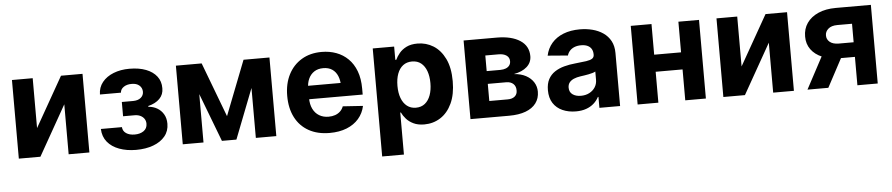

<svg xmlns="http://www.w3.org/2000/svg" viewBox="-43 -838 6171 1328"><g transform="rotate(-5 3042.5 -174.5)"><path d="M204.7 -199.6 401.2 -545.9H550.6V0H406.6V-346.9L210.5 0H60.7V-545.9H204.7Z M643.8 -154.9H790Q791.7 -127.4 814.7 -111.8Q837.7 -96.2 874.4 -96.3Q911.2 -96.2 936.2 -113.4Q961.1 -130.7 961.3 -163.5Q961.3 -183.2 951.5 -197.9Q941.6 -212.6 924.1 -221Q906.5 -229.4 883 -229.1H804.5V-328.3H883Q917.6 -328.6 936.7 -344.8Q955.8 -360.9 956.1 -385.7Q955.8 -413.3 936.2 -430.2Q916.6 -447.2 882.8 -446.9Q849.5 -447.2 827.3 -431.9Q805.2 -416.7 804.1 -393H658.2Q658.8 -442.2 687.7 -478Q716.6 -513.9 765.9 -533.3Q815.2 -552.7 876 -552.7Q943 -552.7 991.4 -534Q1039.7 -515.3 1066.1 -480.9Q1092.5 -446.5 1092 -398.6Q1092.5 -355.4 1063.9 -326.2Q1035.3 -297.1 984.2 -284.6V-279.1Q1017.6 -277 1045.2 -261Q1072.8 -245 1089.1 -217.2Q1105.5 -189.5 1105.5 -151.2Q1105.5 -100.5 1075.8 -64.4Q1046.1 -28.2 994.1 -8.9Q942.2 10.4 874.8 10.5Q809.4 10.4 757.7 -8.7Q706.1 -27.7 675.9 -64.6Q645.8 -101.5 643.8 -154.9Z M1520.8 -167.2 1668.5 -545.9H1783.9L1571.4 0H1470.8L1262.8 -545.9H1377.8ZM1342.9 -545.9V0H1198.9V-545.9ZM1706.3 0V-545.9H1848.5V0Z M2218.4 10.5Q2134.5 10.5 2073.6 -23.6Q2012.7 -57.7 1980.2 -120.8Q1947.7 -183.9 1947.7 -270.3Q1947.7 -354.6 1980.1 -418.1Q2012.6 -481.6 2071.8 -517.2Q2131 -552.7 2211.1 -552.7Q2265.3 -552.7 2312.2 -535.5Q2359 -518.3 2394.1 -483.7Q2429.3 -449.2 2448.9 -397.3Q2468.6 -345.3 2468.6 -275.6V-234.2H2007.8V-327.5H2395.3L2324.8 -303.1Q2324.8 -344.9 2312.1 -375.5Q2299.4 -406.2 2274.4 -423.1Q2249.4 -440 2212.3 -440Q2175.2 -440 2149.4 -423Q2123.6 -406 2110.2 -376.5Q2096.7 -347.1 2096.7 -309V-243Q2096.7 -198.8 2112.2 -167.3Q2127.6 -135.7 2155.7 -118.9Q2183.7 -102.1 2220.7 -102.1Q2245.8 -102.1 2266.4 -109.3Q2286.9 -116.5 2301.8 -130.7Q2316.6 -144.8 2324.2 -165.2L2463.9 -155.9Q2453.2 -105.5 2420.8 -68Q2388.5 -30.6 2337.2 -10Q2285.8 10.5 2218.4 10.5Z M2565.6 204.1V-545.9H2714.3V-453.7H2721.1Q2731.2 -476.1 2750.2 -499Q2769.1 -522 2800 -537.4Q2830.8 -552.7 2876.4 -552.7Q2936.4 -552.7 2986.5 -521.7Q3036.5 -490.6 3066.8 -428.3Q3097.1 -365.9 3097.1 -272.1Q3097.1 -181 3067.8 -118.3Q3038.5 -55.6 2988.3 -23.4Q2938.1 8.8 2875.6 8.8Q2831.8 8.8 2801.1 -6Q2770.4 -20.7 2751 -42.8Q2731.5 -64.9 2721.1 -87.5H2716.6V204.1ZM2827.9 -111.5Q2865.2 -111.5 2890.6 -132Q2915.9 -152.4 2929.1 -188.8Q2942.2 -225.2 2942.2 -272.5Q2942.2 -319.8 2929.2 -355.8Q2916.1 -391.8 2890.9 -412.1Q2865.6 -432.4 2827.9 -432.4Q2791.3 -432.4 2765.7 -412.8Q2740.1 -393.2 2726.7 -357.3Q2713.3 -321.4 2713.3 -272.5Q2713.3 -224.1 2726.8 -188Q2740.3 -151.9 2766 -131.7Q2791.7 -111.5 2827.9 -111.5Z M3196.5 0V-545.9H3428.5Q3529.6 -545.4 3588.2 -507.1Q3646.8 -468.8 3646.9 -398Q3646.8 -353.8 3613.9 -324.3Q3581 -294.8 3522.5 -284.2Q3571.3 -281 3605.9 -262.3Q3640.4 -243.6 3658.9 -214.2Q3677.3 -184.8 3677.3 -148.8Q3677.3 -102.4 3652.3 -68.9Q3627.3 -35.4 3580 -17.7Q3532.7 0 3464.5 0ZM3337.1 -113.5H3464.5Q3496 -113.3 3514.1 -128.4Q3532.1 -143.5 3531.6 -169.7Q3532.1 -198.7 3514.1 -215.6Q3496 -232.4 3464.5 -232.4H3337.1ZM3337.1 -321.1H3432Q3454.6 -321.3 3470.7 -327.8Q3486.8 -334.3 3495.7 -346.6Q3504.5 -358.9 3504.3 -375.8Q3504.2 -401.1 3484 -415.3Q3463.9 -429.5 3428.5 -429.5H3337.1Z M3928.6 10.4Q3876.6 10.4 3835.4 -8Q3794.2 -26.3 3770.8 -62.4Q3747.4 -98.5 3747.4 -152.3Q3747.4 -198 3763.9 -228.7Q3780.4 -259.4 3809.2 -278.3Q3838 -297.2 3874.8 -307.1Q3911.5 -317 3952.2 -320.7Q3999.7 -325.3 4028.7 -329.6Q4057.6 -333.9 4070.8 -342.9Q4084.1 -352 4084.1 -369.3V-371.7Q4084.1 -394.2 4074.6 -410Q4065.1 -425.7 4047.1 -433.9Q4029.1 -442.2 4003.4 -442.2Q3976.3 -442.2 3956.4 -434.1Q3936.5 -426 3924 -411.9Q3911.5 -397.8 3906.3 -379.5L3766.5 -390.8Q3777.1 -440.6 3808.3 -477Q3839.6 -513.3 3889.1 -533Q3938.7 -552.7 4004 -552.7Q4049.4 -552.7 4090.9 -542.1Q4132.4 -531.4 4165 -509.1Q4197.7 -486.7 4216.6 -451.7Q4235.4 -416.7 4235.4 -368.2V0H4091.7V-76H4087.8Q4074.5 -50.5 4052.6 -31.1Q4030.7 -11.7 3999.9 -0.7Q3969.1 10.4 3928.6 10.4ZM3971.8 -94.1Q4005.2 -94.1 4030.7 -107.5Q4056.2 -120.9 4070.8 -143.7Q4085.3 -166.5 4085.3 -194.9V-252.7Q4078.4 -248.4 4066 -244.6Q4053.6 -240.8 4038.3 -237.8Q4023 -234.8 4008 -232.5Q3992.9 -230.3 3980.6 -228.5Q3953.7 -224.7 3933.7 -216.1Q3913.8 -207.4 3902.7 -193.1Q3891.7 -178.8 3891.7 -157.4Q3891.7 -126.3 3914.2 -110.2Q3936.7 -94.1 3971.8 -94.1Z M4736 -333.2V-214.6H4451.7V-333.2ZM4501.1 -545.9V0H4357.1V-545.9ZM4831 -545.9V0H4687.8V-545.9Z M5096.3 -199.6 5292.8 -545.9H5442.2V0H5298.2V-346.9L5102.1 0H4952.3V-545.9H5096.3Z M5883 0V-427.1H5780.9Q5739.1 -426.9 5717.4 -407.5Q5695.8 -388.2 5696.3 -362.1Q5695.8 -335.6 5716.9 -317.3Q5738.1 -298.9 5779.3 -298.6H5933.4V-197.1H5779.3Q5709 -197.1 5658 -218.2Q5606.9 -239.4 5579.3 -277.6Q5551.7 -315.9 5552 -366.8Q5551.7 -420 5579.5 -460.3Q5607.3 -500.5 5658.8 -523.2Q5710.3 -545.9 5780.9 -545.9H6024.2V0ZM5536.3 0 5688.1 -284.4H5832.8L5681.1 0Z"/></g></svg>

Font: Inter V
Style: 
Weight: 400
Designer: Rasmus Andersson
Foundry: rsms
Version: Version 4.000;git-a3f224843